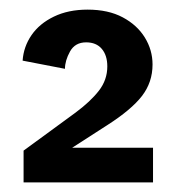

<svg xmlns="http://www.w3.org/2000/svg" viewBox="-20 -722 380 399"><path d="M162 -702Q205 -702 235 -686Q265 -670 281 -644Q297 -618 297 -588Q297 -551 275 -522.5Q253 -494 203 -462L130 -415H298V-343H29V-409L137 -488Q168 -511 185.5 -533.5Q203 -556 203 -584Q203 -607 191.5 -620.5Q180 -634 159 -634Q136 -634 125.5 -615Q115 -596 115 -579L27 -596Q29 -625 45.5 -649Q62 -673 92 -687.5Q122 -702 162 -702Z"/></svg>

Font: Parkinsans Medium
Style: Regular
Weight: 500
Designer: Red Stone, Indian Type Foundry
Foundry: Indian Type Foundry
Version: Version 1.000